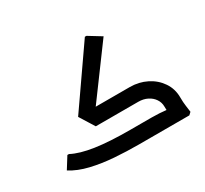

<svg xmlns="http://www.w3.org/2000/svg" viewBox="-135 -854 1121 1050"><g transform="rotate(-30 426.0 -329.0)"><path d="M334 -256 253 -297 504 -658H514L594 -609ZM465 0Q390 0 313.5 -5.5Q237 -11 169.5 -27Q102 -43 53 -74L98 -146H108Q159 -119 246 -106Q333 -93 465 -93H545V0ZM545 0V-93H599Q624 -93 648.5 -91.5Q673 -90 689 -88Q705 -86 705 -86V0ZM690 -110Q690 -136 675.5 -157.5Q661 -179 636 -191.5Q611 -204 579 -204H464V-215L474 -297H579Q636 -297 684 -273Q732 -249 761 -206.5Q790 -164 790 -110ZM700 0Q697 -22 693.5 -49.5Q690 -77 690 -110H790Q790 -79 793.5 -55Q797 -31 799 -14L784 0ZM311 -204 253 -297H556V-204Z"/></g></svg>

Font: Fustat SemiBold
Style: Regular
Weight: 600
Designer: Mohamed Gaber, Khaled Hosny, Laura Garcia Mut
Foundry: Kief Type Foundry, Alif Type Foundry, Hard Type Foundry
Version: Version 1.007